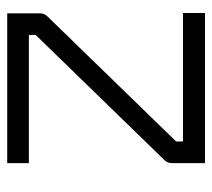

<svg xmlns="http://www.w3.org/2000/svg" viewBox="-48 -589 588 532"><g transform="rotate(-90 246.0 -323.0)"><path d="M475 -506Q475 -494 466 -485L120 -129V-110H476V-49H60V-141Q60 -153 69 -162L415 -518V-537H60V-597H475Z"/></g></svg>

Font: IBM 3270 Semi-Condensed
Style: Condensed
Weight: 400
Monospace: yes
Version: Version 2.3.1